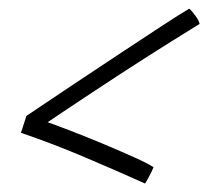

<svg xmlns="http://www.w3.org/2000/svg" viewBox="-20 -570 492 454"><path d="M427.5 -549.5Q432 -546 437.2 -539.2Q442.5 -532.5 446.8 -525.8Q451 -519 452 -513.5Q385.5 -472.5 323.2 -432.8Q261 -393 199.8 -352.5Q138.5 -312 74 -268.5L68 -289.5Q102.5 -278 145.2 -261.5Q188 -245 229.5 -227.5Q271 -210 301.8 -196Q332.5 -182 343 -174.5Q341.5 -170.5 337.8 -162.8Q334 -155 330 -147.8Q326 -140.5 323 -136Q256.5 -166 180.5 -198.2Q104.5 -230.5 29.5 -256L42.5 -296Q94 -330.5 153 -370Q212 -409.5 267.8 -446.2Q323.5 -483 366 -510.8Q408.5 -538.5 427.5 -549.5Z"/></svg>

Font: Grandstander Thin ExtraLight
Style: Italic
Weight: 250
Italic angle: -15°
Version: Version 1.200